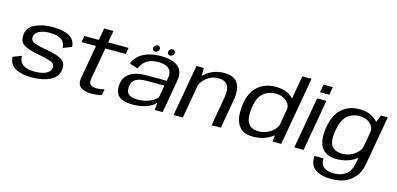

<svg xmlns="http://www.w3.org/2000/svg" viewBox="-84 -1341 4408 2130"><g transform="rotate(15 2120.0 -276.0)"><path d="M279 4.5Q400 4.5 485.5 -37.5Q571 -79.5 580.5 -160Q592 -244.5 535.8 -279.2Q479.5 -314 361.5 -334Q268 -348.5 216.5 -368.2Q165 -388 171.5 -436Q176 -476.5 222.2 -501.2Q268.5 -526 350 -526Q434.5 -526 479.2 -493.2Q524 -460.5 524.5 -400.5L623 -438.5Q619 -520 551 -558Q483 -596 362 -596Q241.5 -596 159 -555.8Q76.5 -515.5 67 -436.5Q56 -352.5 111.5 -316.8Q167 -281 275.5 -262.5Q374 -244.5 428 -225.5Q482 -206.5 475 -156Q470.5 -116.5 423 -91.2Q375.5 -66 290 -66Q202.5 -66 156.8 -98.5Q111 -131 110.5 -199.5L12 -161Q18 -72.5 88.8 -34Q159.5 4.5 279 4.5Z M958.5 6.5Q1021 6.5 1080 -7L1092.5 -78Q1047.5 -64.5 1004.5 -64.5Q956 -64.5 933 -84.2Q910 -104 920.5 -164L983 -517H1218L1231 -590.5H996L1020 -728H913L889.5 -590.5H723L710 -517H876.5L809.5 -139Q795 -55.5 840 -24.5Q885 6.5 958.5 6.5Z M1442.5 5.5Q1494 5.5 1536.2 -3.2Q1578.5 -12 1611 -26.2Q1643.5 -40.5 1665 -56.5Q1686.5 -72.5 1696.5 -87L1689.5 0H1780.5L1846.5 -374.5Q1860.5 -452 1834.8 -500.8Q1809 -549.5 1748.5 -572.8Q1688 -596 1598 -596Q1545.5 -596 1497.8 -586.2Q1450 -576.5 1409.2 -556.2Q1368.5 -536 1337.8 -504.2Q1307 -472.5 1289 -427.5L1387 -395Q1403.5 -440.5 1433.2 -469Q1463 -497.5 1502.8 -511Q1542.5 -524.5 1588.5 -524.5Q1643 -524.5 1680 -509.5Q1717 -494.5 1733.2 -462.5Q1749.5 -430.5 1740.5 -381L1734.5 -347.5H1504.5Q1469 -347.5 1432.2 -343.2Q1395.5 -339 1361.8 -327Q1328 -315 1301 -294.5Q1274 -274 1257 -242Q1240 -210 1237 -164.5Q1231.5 -98.5 1255.2 -61.5Q1279 -24.5 1327 -9.5Q1375 5.5 1442.5 5.5ZM1474.5 -62.5Q1434 -62.5 1403.5 -71.8Q1373 -81 1357.5 -104.8Q1342 -128.5 1345.5 -173Q1348 -209 1363 -232Q1378 -255 1402 -267.2Q1426 -279.5 1454.8 -284.2Q1483.5 -289 1513.5 -289H1723L1698.5 -151.5Q1683.5 -129.5 1652 -109Q1620.5 -88.5 1575.5 -75.5Q1530.5 -62.5 1474.5 -62.5ZM1525.5 -627Q1542 -627 1555.5 -639.2Q1569 -651.5 1569 -669Q1569 -683 1559.8 -692.2Q1550.5 -701.5 1536.5 -701.5Q1520 -701.5 1506.8 -689Q1493.5 -676.5 1493.5 -659Q1493.5 -645 1502.2 -636Q1511 -627 1525.5 -627ZM1697 -627Q1714 -627 1727 -639.2Q1740 -651.5 1740 -669Q1740 -683 1731.2 -692.2Q1722.5 -701.5 1708 -701.5Q1691.5 -701.5 1678.2 -689Q1665 -676.5 1665 -659Q1665 -645 1674.2 -636Q1683.5 -627 1697 -627Z M1905.5 0H2012L2094 -466.5L2095 -591.5H2010.5ZM2342.5 0H2449L2507 -331.5Q2529.5 -459.5 2487 -528Q2444.5 -596.5 2329.5 -596.5Q2210.5 -596.5 2123.2 -526Q2036 -455.5 2022.5 -379.5L2068 -343Q2082 -421.5 2143 -472.2Q2204 -523 2280.5 -523Q2356 -523 2387.5 -478Q2419 -433 2400 -328.5Z M3041.5 0H3142.5L3280.5 -785H3174.5L3054.5 -101ZM2816 4Q2929 4 3014.8 -49Q3100.5 -102 3110 -154L3074.5 -213Q3064.5 -158 3001.8 -113.5Q2939 -69 2861.5 -69Q2784.5 -69 2746.8 -116.8Q2709 -164.5 2720 -277.5Q2732.5 -413 2792.5 -468Q2852.5 -523 2941.5 -523Q3019 -523 3066.2 -478.8Q3113.5 -434.5 3104 -380L3159 -438Q3168.5 -489.5 3099.8 -543Q3031 -596.5 2918.5 -596.5Q2788.5 -596.5 2705 -513.8Q2621.5 -431 2611.5 -265.5Q2601.5 -137 2652.2 -66.5Q2703 4 2816 4Z M3292.5 0H3399L3503 -591.5H3396.5ZM3426 -756.5 3409 -665H3516L3532.5 -756.5Z M3773.5 233Q3861.5 233 3926.2 208.5Q3991 184 4041.2 126.2Q4091.5 68.5 4108.5 -29L4208 -590.5H4129L4077 -456.5L3999.5 -17.5Q3982 85.5 3925.8 125.5Q3869.5 165.5 3788 165.5Q3739.5 165.5 3704 151.2Q3668.5 137 3652 108.8Q3635.5 80.5 3637.5 34H3533Q3525.5 141 3594.2 187Q3663 233 3773.5 233ZM3775.5 4Q3888.5 4 3974.8 -48Q4061 -100 4070 -153L4034 -213Q4025 -158 3962 -113.5Q3899 -69 3821.5 -69Q3741 -69 3702.2 -119.2Q3663.5 -169.5 3684 -296Q3704.5 -422.5 3762.8 -472.8Q3821 -523 3901.5 -523Q3979 -523 4026.2 -478.8Q4073.5 -434.5 4064 -380L4119.5 -435.5Q4128.5 -487.5 4061 -542Q3993.5 -596.5 3880 -596.5Q3761 -596.5 3679.5 -522.8Q3598 -449 3575.5 -296.5Q3553 -145 3604.8 -70.5Q3656.5 4 3775.5 4Z"/></g></svg>

Font: Anybody SemiExpanded
Style: Italic
Weight: 400
Width: 6
Italic angle: -10°
Version: Version 1.113;gftools[0.9.25]